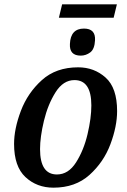

<svg xmlns="http://www.w3.org/2000/svg" viewBox="-20 -857 588 887"><path d="M227 10Q328 10 393.5 -49Q459 -108 490 -190.5Q521 -273 521 -344Q521 -451 468 -498.5Q415 -546 341 -546Q239 -546 173.5 -487Q108 -428 76.5 -345Q45 -262 45 -192Q45 -88 97.5 -39Q150 10 227 10ZM243 -51Q165 -51 165 -168Q165 -224 183 -299Q201 -374 236.5 -430.5Q272 -487 324 -487Q402 -487 402 -370Q402 -312 384.5 -237.5Q367 -163 331.5 -107Q296 -51 243 -51ZM252 -775H505L520 -837H267ZM353 -600Q377 -600 397 -615Q417 -630 419 -671Q422 -725 368 -725Q306 -725 303 -654Q300 -600 353 -600Z"/></svg>

Font: Noto Serif SemiCondensed Semi
Style: Italic
Weight: 600
Width: 4
Italic angle: -12°
Designer: Monotype Design Team
Foundry: Monotype Imaging Inc.
Version: Version 1.901